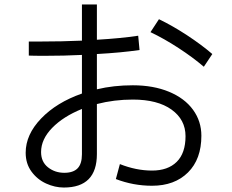

<svg xmlns="http://www.w3.org/2000/svg" viewBox="-20 -821 1040 860"><path d="M882 -213Q882 -108 822 -48.5Q762 11 661 11Q577 11 499 -19L517 -86Q590 -57 661 -57Q732 -57 771.5 -96Q811 -135 811 -211Q811 -285 748.5 -330Q686 -375 575 -375Q491 -375 414 -355V-131Q414 19 266 19Q226 19 186.5 1Q147 -17 121 -52.5Q95 -88 95 -137Q95 -218 164 -290Q233 -362 347 -402V-575Q268 -571 180 -571Q130 -571 109 -572V-635H158Q258 -635 347 -639V-801H414V-643Q519 -649 599 -661L605 -597Q523 -585 414 -579V-421Q489 -439 575 -439Q667 -439 737 -410Q807 -381 844.5 -329.5Q882 -278 882 -213ZM692 -735Q754 -705 818 -663Q882 -621 931 -579L893 -522Q844 -564 779.5 -606Q715 -648 654 -677ZM347 -333Q263 -299 213.5 -248Q164 -197 164 -140Q164 -96 195 -71.5Q226 -47 268 -47Q308 -47 327.5 -67Q347 -87 347 -130Z"/></svg>

Font: PlemolJP35 Console
Style: Regular
Weight: 400
Version: v2.0.3; ttfautohint (v1.8.4.7-5d5b-dirty) -l 6 -r 45 -G 200 